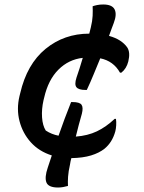

<svg xmlns="http://www.w3.org/2000/svg" viewBox="-20 -750 640 856"><path d="M297 -295H303Q335 -295 343.5 -283Q352 -271 345 -243Q338 -218 331 -192.5Q324 -167 318 -141Q371 -145 412 -164.5Q453 -184 491 -220H497Q499 -207 498 -191Q497 -175 494 -164Q487 -139 475 -120Q463 -101 446 -87Q422 -68 386 -57Q350 -46 298 -45Q296 -38 294.5 -30.5Q293 -23 292 -16Q285 15 283.5 37.5Q282 60 283 79Q273 82 261.5 84Q250 86 239 86Q196 86 187 63.5Q178 41 193 -3Q202 -30 211 -57Q154 -75 117.5 -115.5Q81 -156 67 -210Q53 -264 67 -322L70 -334Q100 -464 183 -532Q266 -600 378 -600Q382 -614 385 -628Q392 -657 393 -679.5Q394 -702 393 -722Q401 -725 413 -727.5Q425 -730 440 -730Q480 -730 491 -708Q502 -686 487 -647Q482 -633 476.5 -619Q471 -605 466 -590Q495 -582 515 -569Q535 -556 547 -539Q562 -517 552 -476Q544 -444 521 -426H515Q486 -478 427 -490Q412 -454 397.5 -418.5Q383 -383 367 -349H361Q331 -349 321 -361Q311 -373 321 -404Q335 -444 349 -492Q286 -485 240.5 -439.5Q195 -394 177 -315L174 -303Q165 -263 167.5 -226.5Q170 -190 184 -168Q210 -151 241 -145Q254 -182 268 -220Q282 -258 297 -295Z"/></svg>

Font: Recursive Sn Csl St Med
Style: Italic
Weight: 500
Italic angle: -15°
Version: Version 1.079;hotconv 1.0.112;makeotfexe 2.5.65598; ttfautoh